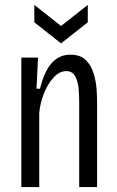

<svg xmlns="http://www.w3.org/2000/svg" viewBox="-20 -763 479 783"><path d="M67 0V-528H135L129 -401H143Q161 -473 191.5 -506.5Q222 -540 267 -540Q308 -540 330 -518Q352 -496 362 -463Q372 -430 374 -397.5Q376 -365 376 -345V0H303V-341Q303 -366 301 -397Q299 -428 287.5 -450.5Q276 -473 250 -473Q222 -473 198 -446.5Q174 -420 158.5 -380Q143 -340 140 -301V0ZM120 -743 229 -657 338 -743V-672L229 -586L120 -672Z"/></svg>

Font: Bricolage Grotesque 10pt Condensed Light
Style: Regular
Weight: 300
Width: 3
Designer: Mathieu Triay
Foundry: Atelier Triay
Version: Version 1.000; ttfautohint (v1.8.4.7-5d5b);gftools[0.9.32]